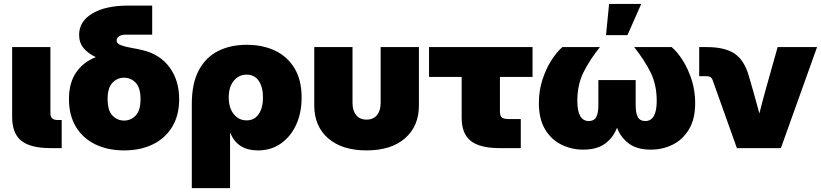

<svg xmlns="http://www.w3.org/2000/svg" viewBox="-20 -756 4190 980"><path d="M238.3 0Q135.7 0 88.9 -37.4Q42 -74.7 42 -159.2V-515.6H237.3V-177.7Q237.3 -143.6 273.4 -143.6H294.9V0Z M613.3 11.7Q529.8 11.7 466.3 -19.3Q402.8 -50.3 367.4 -108.9Q332 -167.5 332 -250Q332 -333.5 368.7 -386.5Q405.3 -439.5 469.2 -464.4Q428.7 -483.4 406.2 -511Q383.8 -538.6 383.8 -578.1Q383.8 -647 451.4 -687.3Q519 -727.5 634.8 -727.5H756.8V-579.1H621.1Q600.1 -579.1 587.6 -570.8Q575.2 -562.5 575.2 -548.3Q575.2 -533.2 598.4 -524.9Q621.6 -516.6 653.1 -511.2Q684.6 -505.9 709.5 -499.5Q796.9 -478.5 845.7 -411.9Q894.5 -345.2 894.5 -249.5Q894.5 -167.5 859.1 -108.9Q823.7 -50.3 760.5 -19.3Q697.3 11.7 613.3 11.7ZM613.3 -140.6Q647.9 -140.6 672.6 -166.3Q697.3 -191.9 697.3 -250Q697.3 -308.1 672.6 -333.7Q647.9 -359.4 613.3 -359.4Q578.6 -359.4 554 -333.7Q529.3 -308.1 529.3 -250Q529.3 -191.9 554 -166.3Q578.6 -140.6 613.3 -140.6Z M959 204.1V-224.6Q959 -331.1 994.9 -397.7Q1030.8 -464.4 1093.8 -495.8Q1156.7 -527.3 1239.3 -527.3Q1321.8 -527.3 1384.8 -497.1Q1447.8 -466.8 1483.6 -407Q1519.5 -347.2 1519.5 -258.3Q1519.5 -179.2 1491.2 -118.4Q1462.9 -57.6 1412.8 -22.9Q1362.8 11.7 1297.4 11.7Q1192.4 11.7 1156.2 -76.2H1154.3V204.1ZM1238.8 -141.6Q1278.8 -141.6 1300.5 -173.6Q1322.3 -205.6 1322.3 -258.8Q1322.3 -312 1300.5 -343.5Q1278.8 -375 1238.8 -375Q1198.7 -375 1173.1 -343.5Q1147.5 -312 1147.5 -258.8Q1147.5 -205.6 1173.1 -173.6Q1198.7 -141.6 1238.8 -141.6Z M1851.1 11.7Q1726.1 11.7 1655 -50Q1584 -111.8 1584 -217.8V-515.6H1779.3V-230.5Q1779.3 -191.4 1797.9 -168.5Q1816.4 -145.5 1851.1 -145.5Q1885.7 -145.5 1904.3 -168.5Q1922.9 -191.4 1922.9 -230.5V-515.6H2118.2V-217.8Q2118.2 -111.8 2047.1 -50Q1976.1 11.7 1851.1 11.7Z M2530.8 0Q2429.2 0 2382.8 -36.9Q2336.4 -73.7 2336.4 -154.3V-363.3H2169.9V-515.6H2698.2V-363.3H2531.7V-188.5Q2531.7 -165.5 2540.8 -157Q2549.8 -148.4 2576.7 -148.4H2638.2V0Z M2957 7.8Q2897.5 7.8 2845.7 -17.6Q2793.9 -43 2762.2 -95.7Q2730.5 -148.4 2730.5 -230Q2730.5 -292.5 2748.5 -348.6Q2766.6 -404.8 2794.4 -448.2Q2822.3 -491.7 2850.6 -515.6H3042Q2989.7 -450.2 2958.3 -387Q2926.8 -323.7 2926.8 -241.2Q2926.8 -138.2 2985.4 -138.2Q3012.2 -138.2 3023.2 -158.4Q3034.2 -178.7 3034.2 -218.8V-347.2H3224.6V-218.8Q3224.6 -178.7 3235.6 -158.4Q3246.6 -138.2 3273.4 -138.2Q3332 -138.2 3332 -241.2Q3332 -323.7 3300.5 -387Q3269 -450.2 3216.8 -515.6H3408.2Q3437 -491.7 3464.6 -448.2Q3492.2 -404.8 3510.3 -348.6Q3528.3 -292.5 3528.3 -230Q3528.3 -148.4 3496.6 -95.7Q3464.8 -43 3413.3 -17.6Q3361.8 7.8 3301.8 7.8Q3231.4 7.8 3189.7 -23.4Q3147.9 -54.7 3129.4 -104Q3110.8 -54.7 3069.1 -23.4Q3027.3 7.8 2957 7.8ZM3073.2 -576.7 3088.9 -735.8H3252.9L3182.6 -576.7Z M3741.2 0 3616.7 -349.1Q3609.9 -367.2 3587.4 -367.2H3548.8V-515.6H3587.4Q3680.7 -515.6 3729.7 -482.2Q3778.8 -448.7 3801.8 -369.6L3822.8 -296.9Q3831.5 -267.1 3839.6 -236.8Q3847.7 -206.5 3856 -176.8Q3863.3 -206.5 3871.3 -236.6Q3879.4 -266.6 3887.7 -296.9L3949.2 -515.6H4150.4L3965.8 0Z"/></svg>

Font: Inter Display Black
Style: Regular
Weight: 900
Designer: Rasmus Andersson
Foundry: rsms
Version: Version 4.000;git-a52131595